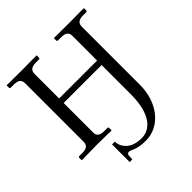

<svg xmlns="http://www.w3.org/2000/svg" viewBox="-228 -800 1170 1170"><g transform="rotate(-45 356.5 -215.5)"><path d="M514 -71C514 98 447 164 372 164C324 164 292 150 272 131C254 114 241 90 241 63H217V215H240C240 210 241 181 243 176C244 173 250 167 260 167C275 167 297 193 379 193C505 193 594 75 594 -72V-574C594 -602 608 -618 649 -618H675C680 -618 683 -621 683 -626V-645L681 -646C681 -646 588 -645 552 -645C513 -645 426 -646 426 -646L424 -645V-626C424 -621 428 -618 433 -618H459C499 -618 514 -604 514 -574V-363H187V-574C187 -602 201 -618 242 -618H268C273 -618 276 -621 276 -626V-645L274 -646C274 -646 181 -645 145 -645C106 -645 19 -646 19 -646L17 -645V-626C17 -621 21 -618 25 -618H52C91 -618 106 -604 106 -574V-72C106 -44 93 -28 52 -28H25C21 -28 18 -25 18 -20V-1L20 1C20 1 113 -1 148 -1C188 -1 274 1 274 1L276 -1V-20C276 -25 272 -28 268 -28H242C202 -28 187 -41 187 -72V-324H514Z"/></g></svg>

Font: Libertinus Serif
Style: Regular
Weight: 400
Designer: Philipp H. Poll
Foundry: Khaled Hosny
Version: Version 6.2